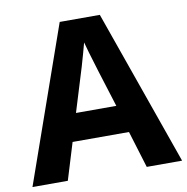

<svg xmlns="http://www.w3.org/2000/svg" viewBox="-80 -795 850 872"><g transform="rotate(-10 345.0 -358.5)"><path d="M527 0 475 -170H215L163 0H0L252 -717H437L690 0ZM387 -463Q382 -480 374 -506Q366 -532 358 -559Q350 -586 345 -606Q340 -586 331.5 -556.5Q323 -527 315.5 -500.5Q308 -474 304 -463L253 -297H439Z"/></g></svg>

Font: Noto Sans NKo Unjoined
Style: Bold
Weight: 700
Designer: Monotype Design Team
Foundry: Monotype Imaging Inc.
Version: Version 2.004